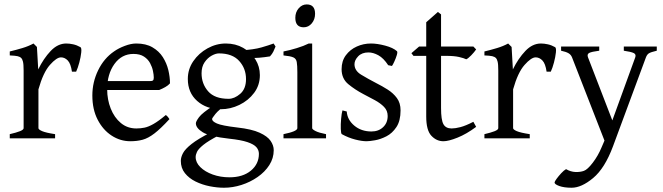

<svg xmlns="http://www.w3.org/2000/svg" viewBox="-20 -629 3016 873"><path d="M345.7 -414.6Q351.6 -411.1 349.4 -390.4Q347.2 -369.6 340.6 -344.7Q334 -319.8 326.2 -303.2H307.1Q301.8 -339.8 288.1 -354Q274.4 -368.2 257.3 -368.2Q237.3 -368.2 206.8 -333.7Q176.3 -299.3 154.8 -222.7V-46.4Q154.8 -40 171.6 -32.7Q188.5 -25.4 230.5 -19V0H24.4V-19Q54.2 -25.9 70.8 -32.5Q87.4 -39.1 87.4 -46.4V-308.1Q87.4 -337.9 84.2 -349.4Q81.1 -360.8 77.1 -364.7Q70.8 -371.1 60.1 -373.5Q49.3 -376 24.4 -377V-395Q53.2 -401.9 81.5 -410.4Q109.9 -418.9 132.3 -431.2L147.9 -415.5L153.8 -313.5Q178.2 -363.3 210.4 -397.2Q242.7 -431.2 281.2 -431.2Q295.9 -431.2 312.7 -427.5Q329.6 -423.8 345.7 -414.6Z M752.9 -250Q745.1 -240.7 731.7 -233.2Q718.3 -225.6 703.6 -219.7H445.8L446.8 -260.3H662.1Q672.4 -260.3 675.8 -263.7Q679.2 -267.1 679.2 -276.4Q679.2 -288.6 675.5 -306.4Q671.9 -324.2 662.4 -342Q652.8 -359.9 634.5 -371.8Q616.2 -383.8 586.9 -383.8Q533.2 -383.8 500.2 -337.9Q467.3 -292 467.3 -223.1Q467.3 -176.3 483.4 -135.5Q499.5 -94.7 529.3 -69.8Q559.1 -44.9 600.1 -44.9Q619.1 -44.9 637 -48.6Q654.8 -52.2 677.7 -65.2Q700.7 -78.1 733.9 -106Q739.3 -102.5 743.9 -96.7Q748.5 -90.8 750.5 -87.4Q710.4 -43.9 682.1 -22.2Q653.8 -0.5 628.7 6.3Q603.5 13.2 572.8 13.2Q526.9 13.2 487.5 -12.5Q448.2 -38.1 424.1 -84.7Q399.9 -131.3 399.9 -194.8Q399.9 -255.4 426.3 -309.6Q452.6 -363.8 499 -395.5Q519 -409.7 547.4 -420.4Q575.7 -431.2 599.6 -431.2Q643.6 -431.2 673.3 -413.8Q703.1 -396.5 720.5 -369.1Q737.8 -341.8 745.4 -310.3Q752.9 -278.8 752.9 -250Z M1224.6 53.7Q1224.6 90.3 1204.6 121.6Q1184.6 152.8 1151.1 176Q1117.7 199.2 1077.9 211.9Q1038.1 224.6 998.5 224.6Q967.3 224.6 933.1 217.8Q898.9 210.9 869.1 196.3Q839.4 181.6 820.8 158.4Q802.2 135.3 802.2 102.5Q802.2 85.9 812 67.4Q821.8 48.8 851.1 25.6Q880.4 2.4 939 -27.3Q939 -27.3 947.3 -26.4Q955.6 -25.4 964.6 -22.5Q973.6 -19.5 974.6 -13.2Q926.8 11.7 904.3 30Q881.8 48.3 875.7 61.5Q869.6 74.7 869.6 85Q869.6 109.9 890.9 130.9Q912.1 151.9 947.3 164.6Q982.4 177.2 1023.4 177.2Q1084 177.2 1120.6 147Q1157.2 116.7 1157.2 70.3Q1157.2 53.7 1146 40.5Q1134.8 27.3 1105.5 17.3Q1076.2 7.3 1021.5 1.5Q933.1 -8.3 901.9 -27.6Q870.6 -46.9 870.6 -68.4Q870.6 -76.7 885 -96.2Q899.4 -115.7 951.7 -149.4L1015.1 -157.2Q975.1 -130.4 959.7 -111.1Q944.3 -91.8 944.3 -87.9Q944.3 -77.1 966.6 -67.4Q988.8 -57.6 1059.1 -49.3Q1124.5 -42 1160.4 -25.6Q1196.3 -9.3 1210.4 11.5Q1224.6 32.2 1224.6 53.7ZM1232.9 -417.5Q1228 -405.3 1222.9 -394.5Q1217.8 -383.8 1207.5 -372.6Q1183.6 -368.7 1158.4 -366.5Q1133.3 -364.3 1095.2 -365.2L1074.2 -399.9Q1133.8 -403.3 1168.5 -413.3Q1203.1 -423.3 1224.1 -431.2ZM1161.6 -287.6Q1161.6 -241.7 1135.5 -206.8Q1109.4 -171.9 1068.6 -152.1Q1027.8 -132.3 983.9 -132.3Q918.9 -132.3 876.5 -169.9Q834 -207.5 834 -270Q834 -314.5 858.9 -350.8Q883.8 -387.2 923.6 -409.2Q963.4 -431.2 1006.8 -431.2Q1050.8 -431.2 1085.7 -411.4Q1120.6 -391.6 1141.1 -359.1Q1161.6 -326.7 1161.6 -287.6ZM1098.6 -269.5Q1098.6 -317.4 1067.6 -351.8Q1036.6 -386.2 975.6 -386.2Q960.9 -386.2 942.4 -376Q923.8 -365.7 910.2 -345.7Q896.5 -325.7 896.5 -295.9Q896.5 -248 926.3 -213.9Q956.1 -179.7 1019.5 -179.7Q1045.9 -179.7 1072.3 -202.4Q1098.6 -225.1 1098.6 -269.5Z M1412.6 -566.4Q1412.6 -541 1397.7 -522.9Q1382.8 -504.9 1360.8 -504.9Q1322.8 -504.9 1322.8 -547.9Q1322.8 -573.7 1338.1 -591.3Q1353.5 -608.9 1374.5 -608.9Q1412.6 -608.9 1412.6 -566.4ZM1269 0V-19Q1332 -31.7 1332 -46.4V-300.8Q1332 -331.5 1329.3 -346.9Q1326.7 -362.3 1313.5 -368.2Q1300.3 -374 1269 -377V-395Q1297.4 -400.4 1329.3 -410.2Q1361.3 -419.9 1383.8 -431.2H1399.4V-46.4Q1399.4 -41 1414.6 -33.2Q1429.7 -25.4 1462.4 -19V0Z M1801.3 -127Q1801.3 -79.6 1782.5 -51.3Q1763.7 -22.9 1737.1 -9.3Q1710.4 4.4 1685.1 8.8Q1659.7 13.2 1646.5 13.2Q1625.5 13.2 1595 5.4Q1564.5 -2.4 1534.2 -19Q1530.3 -21.5 1529.5 -42.5Q1528.8 -63.5 1531 -88.6Q1533.2 -113.8 1537.1 -127L1556.6 -122.1Q1559.1 -84.5 1590.8 -57.9Q1622.6 -31.2 1668.9 -31.2Q1701.2 -31.2 1721.9 -50.8Q1742.7 -70.3 1742.7 -101.6Q1742.7 -126 1726.3 -142.8Q1710 -159.7 1684.3 -173.6Q1658.7 -187.5 1631.3 -201.7Q1594.2 -221.2 1563.7 -246.3Q1533.2 -271.5 1533.2 -314.5Q1533.2 -351.6 1552.5 -377.7Q1571.8 -403.8 1602.3 -417.5Q1632.8 -431.2 1666.5 -431.2Q1695.3 -431.2 1731.2 -421.6Q1767.1 -412.1 1784.7 -396.5Q1788.6 -393.1 1784.2 -378.4Q1779.8 -363.8 1772.9 -348.9Q1766.1 -334 1762.2 -329.1L1745.1 -332.5Q1724.1 -364.7 1700.4 -377.7Q1676.8 -390.6 1655.3 -390.6Q1625.5 -390.6 1608.6 -373Q1591.8 -355.5 1591.8 -336.9Q1591.8 -307.6 1622.6 -289.1Q1653.3 -270.5 1690.9 -251Q1717.3 -237.8 1742.7 -221.7Q1768.1 -205.6 1784.7 -183.1Q1801.3 -160.6 1801.3 -127Z M2145 -52.2Q2101.1 -19.5 2060.3 -3.2Q2019.5 13.2 1996.1 13.2Q1964.8 13.2 1941.4 -11.7Q1918 -36.6 1918 -99.1V-375H1859.9L1850.6 -387.2L1885.7 -417.5H1918V-527.8L1971.2 -574.7L1985.4 -563.5V-417.5H2132.3L2145 -404.3Q2136.7 -392.1 2122.8 -377.7Q2108.9 -363.3 2100.1 -359.4Q2089.4 -364.7 2067.1 -369.9Q2044.9 -375 2008.8 -375H1985.4V-137.7Q1985.4 -84 1996.1 -64.5Q2006.8 -44.9 2033.7 -44.9Q2049.8 -44.9 2073.5 -51Q2097.2 -57.1 2132.3 -75.2Z M2503.9 -414.6Q2509.8 -411.1 2507.6 -390.4Q2505.4 -369.6 2498.8 -344.7Q2492.2 -319.8 2484.4 -303.2H2465.3Q2460 -339.8 2446.3 -354Q2432.6 -368.2 2415.5 -368.2Q2395.5 -368.2 2365 -333.7Q2334.5 -299.3 2313 -222.7V-46.4Q2313 -40 2329.8 -32.7Q2346.7 -25.4 2388.7 -19V0H2182.6V-19Q2212.4 -25.9 2229 -32.5Q2245.6 -39.1 2245.6 -46.4V-308.1Q2245.6 -337.9 2242.4 -349.4Q2239.3 -360.8 2235.4 -364.7Q2229 -371.1 2218.3 -373.5Q2207.5 -376 2182.6 -377V-395Q2211.4 -401.9 2239.7 -410.4Q2268.1 -418.9 2290.5 -431.2L2306.2 -415.5L2312 -313.5Q2336.4 -363.3 2368.7 -397.2Q2400.9 -431.2 2439.5 -431.2Q2454.1 -431.2 2470.9 -427.5Q2487.8 -423.8 2503.9 -414.6Z M2966.3 -398.4Q2939.5 -392.1 2930.7 -386.7Q2921.9 -381.3 2917 -368.2L2767.1 36.6Q2730 136.2 2677 180.4Q2624 224.6 2579.1 224.6Q2544.9 224.6 2523.2 216.8Q2501.5 209 2501.5 200.7Q2501.5 196.8 2510.5 184.3Q2519.5 171.9 2531.7 158.7Q2543.9 145.5 2553.7 140.1Q2575.2 152.3 2596.7 153.1Q2618.2 153.8 2634.8 147.9Q2651.4 142.1 2675.3 110.8Q2699.2 79.6 2715.3 41L2728.5 10.3L2581.1 -367.7Q2576.2 -380.4 2564.9 -387Q2553.7 -393.6 2531.2 -398.4V-417.5H2704.6V-398.4Q2669.9 -394 2658.9 -388.2Q2647.9 -382.3 2653.8 -367.7L2764.2 -81.5L2868.2 -367.7Q2873.5 -381.8 2861.6 -387.7Q2849.6 -393.6 2816.4 -398.4V-417.5H2966.3Z"/></svg>

Font: Dai Banna SIL Light
Style: Regular
Weight: 300
Designer: Victor Gaultney
Foundry: SIL International
Version: Version 4.000